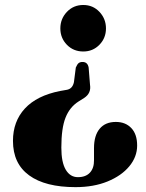

<svg xmlns="http://www.w3.org/2000/svg" viewBox="-20 -606 584 770"><path d="M341 -266Q346.5 -232.5 318 -213.5L295 -199Q259.5 -176.5 242.8 -134.2Q226 -92 226 -14Q226 45 243.8 74.8Q261.5 104.5 292.5 104.5Q324 104.5 340.8 86.2Q357.5 68 357 36V-12Q357 -62.5 379.8 -89.8Q402.5 -117 444.5 -117Q483.5 -117 506.8 -92.2Q530 -67.5 530 -22.5Q530 23 498.5 61Q467 99 411.2 121.8Q355.5 144.5 283 144.5Q161.5 144.5 96.8 97.2Q32 50 32 -41Q32 -119 79.8 -170.8Q127.5 -222.5 220.5 -241L249 -246Q271 -250.5 276.5 -276.5L284 -335Q289.5 -348 295.2 -352.8Q301 -357.5 311 -357.5Q331.5 -357.5 335.5 -335ZM314 -586Q353 -586 379 -558.2Q405 -530.5 405 -492Q405 -453.5 378.8 -426.5Q352.5 -399.5 314 -399.5Q274.5 -399.5 248.2 -426.5Q222 -453.5 222 -492Q222 -530.5 248.2 -558.2Q274.5 -586 314 -586Z"/></svg>

Font: Fraunces 144pt Soft
Style: Bold
Weight: 700
Version: Version 1.000;[0bf87f6ff]